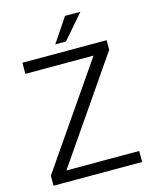

<svg xmlns="http://www.w3.org/2000/svg" viewBox="-131 -990 861 1076"><g transform="rotate(-15 299.5 -451.5)"><path d="M557.6 -64V0H43.5V-58.1L448.7 -646.5H53.2V-710.9H542V-655.3L135.3 -64ZM257.8 -762.7 352.1 -902.8H441.4L319.8 -762.7Z"/></g></svg>

Font: Vazirmatn RD UI Light
Style: Regular
Weight: 300
Designer: Saber Rastikerdar
Foundry: Saber Rastikerdar
Version: Version 33.003